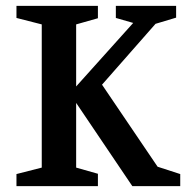

<svg xmlns="http://www.w3.org/2000/svg" viewBox="-20 -633 633 653"><path d="M36 0V-41L122 -63V-550L36 -572V-613H313V-571L239 -550V-339L433 -555L374 -572V-613H579V-573L509 -552L327 -345L516 -66L593 -41V0H430L239 -283V-63L313 -42V0Z"/></svg>

Font: Manuale SemiBold
Style: Regular
Weight: 600
Version: Version 1.002